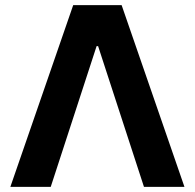

<svg xmlns="http://www.w3.org/2000/svg" viewBox="-20 -727 758 747"><path d="M20.3 0 264.8 -707H453.2L697.6 0H540.1L361.7 -547.4H355.8L177.4 0Z"/></svg>

Font: WEMIX Pretendard Variable
Style: Regular
Weight: 400
Designer: Base glyphs from Inter by Rasmus Andersson; Hangeul glyphs from Noto Sans CJK(Source Han Sans) by Jang Soo-young and Kan
Foundry: Kil Hyung-jin
Version: Version 1.000;Glyphs 3.2 (3208)